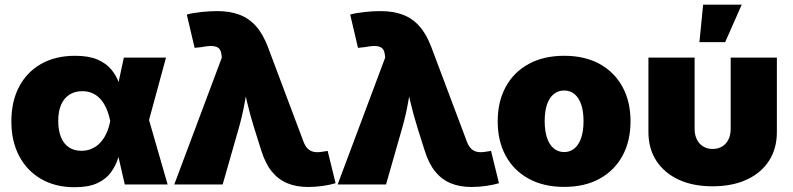

<svg xmlns="http://www.w3.org/2000/svg" viewBox="-20 -784 3370 816"><path d="M297.4 11.7Q215.3 11.7 155 -23.2Q94.7 -58.1 61.5 -120.8Q28.3 -183.6 28.3 -268.1Q28.3 -353 61.3 -415.5Q94.2 -478 155 -512.5Q215.8 -546.9 298.8 -546.9Q357.4 -546.9 394.5 -530.8Q431.6 -514.6 453.1 -488.5Q474.6 -462.4 485.8 -430.9Q497.1 -399.4 503.4 -369.1H555.7L612.3 -277.8L692.4 0H510.3L448.2 -271Q441.4 -303.2 430.4 -326.7Q419.4 -350.1 404.5 -365.5Q389.6 -380.9 370.8 -388.7Q352.1 -396.5 329.6 -396.5Q297.4 -396.5 274.4 -381.3Q251.5 -366.2 239.5 -338.4Q227.5 -310.5 227.5 -270.5Q227.5 -230 239 -201.4Q250.5 -172.9 272.7 -158Q294.9 -143.1 325.7 -143.1Q349.6 -143.1 369.4 -151.6Q389.2 -160.2 404.8 -176.3Q420.4 -192.4 431.4 -215.6Q442.4 -238.8 448.2 -268.1L506.3 -539.1H685.5L611.8 -268.1L555.2 -177.7H499.5Q492.7 -146.5 482.4 -113.3Q472.2 -80.1 451.7 -51.8Q431.2 -23.4 394.3 -5.9Q357.4 11.7 297.4 11.7Z M720.7 0 922.9 -539.6 921.4 -549.8Q919.9 -568.4 911.4 -577.4Q902.8 -586.4 885.3 -588.1Q867.7 -589.8 838.4 -584L807.1 -580.6L773.9 -722.2Q798.8 -729 834.2 -732.9Q869.6 -736.8 903.3 -736.8Q957 -736.8 997.8 -721.4Q1038.6 -706.1 1068.4 -672.4Q1098.1 -638.7 1119.1 -583L1270 -181.6Q1277.3 -162.6 1288.1 -152.1Q1298.8 -141.6 1313.5 -138.7Q1328.1 -135.7 1347.2 -138.7L1372.6 -142.6L1406.2 -5.4Q1383.8 1.5 1352.3 6.1Q1320.8 10.7 1290 10.7Q1240.2 10.7 1201.9 -4.9Q1163.6 -20.5 1135.7 -54.4Q1107.9 -88.4 1090.3 -144.5L1059.6 -242.2Q1042.5 -296.9 1029.3 -353.3Q1016.1 -409.7 1003.4 -474.6H1043.9Q1030.8 -409.7 1021 -353.5Q1011.2 -297.4 995.6 -242.2L926.3 0Z M1415 0 1617.2 -539.6 1615.7 -549.8Q1614.3 -568.4 1605.7 -577.4Q1597.2 -586.4 1579.6 -588.1Q1562 -589.8 1532.7 -584L1501.5 -580.6L1468.3 -722.2Q1493.2 -729 1528.6 -732.9Q1564 -736.8 1597.7 -736.8Q1651.4 -736.8 1692.1 -721.4Q1732.9 -706.1 1762.7 -672.4Q1792.5 -638.7 1813.5 -583L1964.4 -181.6Q1971.7 -162.6 1982.4 -152.1Q1993.2 -141.6 2007.8 -138.7Q2022.5 -135.7 2041.5 -138.7L2066.9 -142.6L2100.6 -5.4Q2078.1 1.5 2046.6 6.1Q2015.1 10.7 1984.4 10.7Q1934.6 10.7 1896.2 -4.9Q1857.9 -20.5 1830.1 -54.4Q1802.2 -88.4 1784.7 -144.5L1753.9 -242.2Q1736.8 -296.9 1723.6 -353.3Q1710.4 -409.7 1697.8 -474.6H1738.3Q1725.1 -409.7 1715.3 -353.5Q1705.6 -297.4 1689.9 -242.2L1620.6 0Z M2377.9 10.3Q2290 10.3 2226.6 -24.7Q2163.1 -59.6 2129.2 -122.1Q2095.2 -184.6 2095.2 -268.6Q2095.2 -352.1 2129.2 -414.6Q2163.1 -477.1 2226.6 -512Q2290 -546.9 2377.9 -546.9Q2465.8 -546.9 2528.8 -512Q2591.8 -477.1 2625.7 -414.6Q2659.7 -352.1 2659.7 -268.6Q2659.7 -184.6 2625.7 -122.1Q2591.8 -59.6 2528.8 -24.7Q2465.8 10.3 2377.9 10.3ZM2377.9 -137.7Q2402.8 -137.7 2421.4 -153.1Q2439.9 -168.5 2450 -198Q2460 -227.5 2460 -269Q2460 -311.5 2450 -340.3Q2439.9 -369.1 2421.4 -384.3Q2402.8 -399.4 2377.9 -399.4Q2352.5 -399.4 2333.7 -384.3Q2314.9 -369.1 2304.9 -340.3Q2294.9 -311.5 2294.9 -269Q2294.9 -227.5 2304.9 -198Q2314.9 -168.5 2333.7 -153.1Q2352.5 -137.7 2377.9 -137.7Z M3008.3 7.8Q2925.3 7.8 2864.3 -20.5Q2803.2 -48.8 2769.5 -100.6Q2735.8 -152.3 2735.8 -223.1V-539.1H2932.1V-236.3Q2932.1 -210.4 2941.7 -191.2Q2951.2 -171.9 2968.8 -161.4Q2986.3 -150.9 3008.8 -150.9Q3031.7 -150.9 3049.1 -161.4Q3066.4 -171.9 3075.9 -191.2Q3085.4 -210.4 3085.4 -236.3V-539.1H3281.7V-223.1Q3281.7 -152.3 3248.3 -100.6Q3214.8 -48.8 3153.3 -20.5Q3091.8 7.8 3008.3 7.8ZM2952.6 -605 2968.3 -764.2H3132.3L3062 -605Z"/></svg>

Font: Inter 18pt Black
Style: Regular
Weight: 900
Designer: Rasmus Andersson
Foundry: rsms
Version: Version 4.001;git-66647c0bb